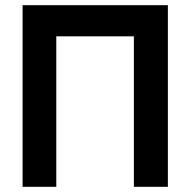

<svg xmlns="http://www.w3.org/2000/svg" viewBox="-20 -720 733 740"><path d="M67 0V-700H627V0H496V-580H197V0Z"/></svg>

Font: Zen Kaku Gothic Antique Black
Style: Regular
Weight: 900
Designer: Yoshimichi Ohira
Foundry: Positype
Version: Version 1.001